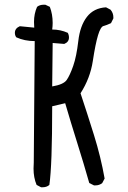

<svg xmlns="http://www.w3.org/2000/svg" viewBox="-20 -791 540 813"><path d="M160 2H154L135 -8Q122 -39 122 -77L123 -103L127 -617Q84 -617 49 -633Q43 -641 43 -652Q43 -671 64 -680L125 -674L124 -698Q124 -733 137 -762Q148 -771 165 -771H172L191 -762Q203 -731 203 -694Q203 -680 201 -666Q236 -666 267 -652Q272 -643 272 -632Q272 -613 252 -605L203 -609L201 -425Q249 -433 262.5 -452.5Q276 -472 290 -512Q304 -552 311.5 -617Q319 -682 348 -719.5Q377 -757 429 -760L448 -750Q460 -736 460 -718V-713L450 -693Q431 -684 418.5 -681Q406 -678 395 -641.5Q384 -605 373 -532.5Q362 -460 321 -396Q349 -312 378 -219Q407 -126 423 -35L413 -16Q401 -6 384 -6H378L358 -16Q335 -97 307.5 -184.5Q280 -272 256 -354L201 -341Q201 -89 189 -8Q178 2 160 2Z"/></svg>

Font: Xiaolai Mono SC
Style: Regular
Weight: 400
Monospace: yes
Designer: LXGW / Nozomi Seto
Version: Version 3.113;September 30, 2024